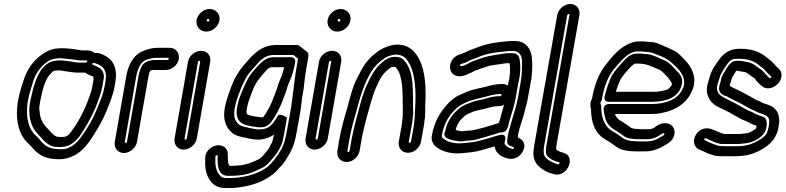

<svg xmlns="http://www.w3.org/2000/svg" viewBox="-20 -759 3928 960"><path d="M379 -446C351 -446 316 -457 278 -457C271 -457 261 -456 256 -455C213 -452 185 -410 177 -395C162 -369 151 -337 143 -304C136 -273 123 -228 127 -193C129 -150 144 -114 169 -89C185 -74 199 -50 228 -34C229 -34 229 -33 229 -33L239 -29C251 -24 263 -24 283 -24C350 -24 382 -83 399 -110C420 -143 441 -183 457 -220C457 -221 458 -221 458 -222C469 -253 484 -284 492 -328L499 -368C503 -392 488 -414 477 -420C454 -433 444 -434 443 -436C439 -448 425 -455 410 -447L409 -446ZM269 -407C297 -407 332 -396 370 -396H400H406C418 -385 435 -381 444 -377C447 -373 448 -371 448 -366L442 -328C436 -293 423 -267 410 -231C395 -197 378 -163 358 -132C330 -94 324 -74 292 -74C276 -74 273 -74 263 -76C241 -86 231 -104 208 -127C192 -144 179 -171 178 -204C178 -205 177 -205 177 -206C174 -228 184 -268 192 -302C198 -330 208 -354 220 -375C234 -393 247 -405 250 -405C256 -405 263 -407 269 -407ZM300 -466C316 -466 344 -461 363 -459C372 -457 375 -457 381 -457H411C415 -457 414 -458 415 -454C419 -443 434 -439 445 -443C452 -446 460 -442 475 -435C502 -422 516 -400 507 -350L503 -327C496 -288 482 -255 467 -220C446 -165 417 -117 385 -73C372 -55 350 -33 335 -26C314 -16 308 -12 281 -13C222 -13 203 -31 177 -63L176 -64L161 -80L159 -81C127 -109 110 -162 116 -228C119 -266 131 -306 143 -341V-343C156 -390 181 -423 211 -446C225 -457 241 -464 256 -466L279 -468C290 -468 292 -466 300 -466ZM453 -494C446 -501 432 -507 419 -507H389C361 -512 322 -518 286 -518H284L259 -516C229 -512 205 -498 185 -483C143 -452 111 -406 95 -348C83 -313 70 -268 66 -224C59 -148 77 -82 121 -42L136 -27C164 7 197 37 271 37C306 38 330 29 351 18C381 4 407 -24 425 -49C456 -93 491 -150 514 -208C528 -242 545 -282 553 -327L557 -350C568 -414 548 -459 504 -481C494 -486 479 -496 453 -494Z M615 -50C614 -47 611 -44 608 -44C605 -44 603 -47 604 -50L661 -376C670 -425 687 -451 711 -460C722 -464 746 -470 758 -470H819C827 -470 824 -459 817 -459H755C738 -459 716 -456 699 -441C686 -430 679 -404 678 -401C675 -391 674 -387 672 -376ZM665 -50 722 -376C725 -394 726 -393 731 -406C736 -408 743 -409 746 -409H808C838 -409 869 -433 874 -464C879 -495 858 -520 828 -520H767C744 -520 717 -513 700 -506C644 -485 620 -430 611 -376L554 -50C549 -20 568 6 599 6C630 6 660 -20 665 -50Z M970 -450C970 -452 974 -455 977 -455C980 -455 981 -452 981 -450L914 -67C913 -64 910 -61 907 -61C904 -61 902 -64 903 -67ZM920 -450 853 -67C848 -37 867 -11 898 -11C929 -11 959 -37 964 -67L1031 -450C1036 -481 1016 -505 986 -505C956 -505 925 -481 920 -450ZM1020 -664C1029 -664 1029 -651 1020 -651C1012 -651 1011 -664 1020 -664ZM1011 -601C1041 -601 1071 -625 1077 -656C1083 -688 1060 -714 1028 -714C998 -714 969 -690 963 -659C958 -629 979 -601 1011 -601Z M1435 -473H1348C1311 -473 1288 -449 1271 -431C1254 -412 1234 -392 1220 -366C1199 -325 1175 -276 1165 -220C1156 -169 1177 -139 1220 -131C1236 -127 1254 -125 1270 -123C1290 -121 1316 -122 1336 -149C1361 -182 1384 -228 1400 -274C1404 -287 1413 -306 1417 -325C1426 -351 1435 -363 1444 -396L1450 -418C1452 -425 1452 -428 1453 -433L1456 -448C1458 -462 1449 -473 1435 -473ZM1401 -423 1395 -400C1388 -374 1381 -365 1369 -331C1369 -330 1368 -328 1368 -327C1366 -316 1359 -302 1352 -282C1338 -241 1318 -202 1296 -173C1294 -172 1290 -172 1284 -173C1268 -174 1253 -177 1239 -180C1213 -186 1209 -185 1215 -220C1220 -249 1230 -271 1241 -301C1256 -343 1273 -364 1306 -401C1322 -418 1328 -423 1340 -423ZM1427 -174 1413 -97C1407 -63 1398 -33 1387 -13C1365 24 1345 51 1318 75C1282 102 1238 119 1182 127C1169 129 1159 130 1156 130C1149 130 1143 131 1136 131H1117C1092 131 1090 129 1077 115C1062 96 1055 73 1057 38V36V22C1057 19 1057 19 1062 18C1068 17 1069 19 1069 21L1068 36C1068 66 1070 120 1119 120H1138C1176 120 1216 114 1243 102L1261 94C1282 86 1310 73 1327 52C1336 40 1351 26 1364 7C1371 -3 1381 -20 1388 -38C1394 -52 1399 -81 1402 -97L1415 -171C1415 -171 1376 -198 1367 -177C1362 -166 1351 -152 1343 -141C1327 -121 1304 -110 1267 -112L1242 -116C1208 -124 1185 -126 1173 -138C1154 -156 1146 -176 1154 -220C1160 -252 1171 -281 1183 -312C1191 -333 1200 -348 1210 -370C1220 -389 1243 -414 1263 -436C1290 -467 1312 -484 1350 -484H1447L1470 -466L1464 -430C1449 -347 1443 -250 1427 -174ZM1147 70H1128H1127C1122 63 1119 50 1119 28V13C1119 -24 1089 -36 1063 -32C1038 -28 1005 -4 1006 32V45C1004 86 1013 123 1036 151C1055 172 1076 181 1108 181H1127C1146 181 1159 180 1181 177C1244 168 1299 148 1345 112C1359 102 1370 87 1379 78C1401 57 1416 29 1430 5C1448 -26 1457 -60 1463 -97L1477 -174C1488 -230 1485 -243 1496 -303L1497 -305C1501 -344 1507 -393 1514 -430L1522 -479C1523 -486 1521 -495 1515 -500L1478 -529C1474 -532 1468 -534 1460 -534H1359C1299 -534 1259 -500 1228 -466C1190 -425 1159 -387 1135 -322C1124 -292 1111 -258 1104 -220C1094 -165 1107 -127 1135 -100C1160 -75 1195 -74 1223 -67C1223 -67 1224 -66 1225 -66L1252 -62C1287 -57 1324 -68 1350 -86C1348 -75 1343 -58 1341 -49C1337 -41 1329 -27 1322 -13C1314 -2 1303 9 1291 24C1281 33 1268 41 1250 48L1230 56C1218 61 1186 69 1163 69C1158 69 1154 70 1147 70Z M1625 -450C1625 -452 1629 -455 1632 -455C1635 -455 1636 -452 1636 -450L1569 -67C1568 -64 1565 -61 1562 -61C1559 -61 1557 -64 1558 -67ZM1575 -450 1508 -67C1503 -37 1522 -11 1553 -11C1584 -11 1614 -37 1619 -67L1686 -450C1691 -481 1671 -505 1641 -505C1611 -505 1580 -481 1575 -450ZM1675 -664C1684 -664 1684 -651 1675 -651C1667 -651 1666 -664 1675 -664ZM1666 -601C1696 -601 1726 -625 1732 -656C1738 -688 1715 -714 1683 -714C1653 -714 1624 -690 1618 -659C1613 -629 1634 -601 1666 -601Z M2048 -123 2035 -51C2034 -48 2031 -45 2028 -45C2025 -45 2023 -48 2024 -51L2037 -123C2040 -137 2043 -159 2044 -173C2048 -196 2045 -209 2045 -224C2044 -304 2051 -396 2005 -452C1993 -469 1975 -475 1954 -475C1920 -475 1895 -451 1882 -439C1853 -412 1835 -380 1819 -344C1792 -291 1776 -216 1760 -159C1753 -131 1743 -91 1738 -63L1728 -5C1727 -2 1724 1 1721 1C1718 1 1716 -2 1717 -5L1727 -63C1737 -119 1752 -168 1768 -225C1788 -303 1814 -371 1851 -422C1869 -444 1899 -468 1920 -477C1934 -482 1944 -485 1956 -486C2000 -486 2013 -466 2030 -435C2055 -385 2061 -305 2056 -224C2054 -187 2054 -157 2048 -123ZM1987 -123 1974 -51C1969 -21 1989 5 2020 5C2051 5 2080 -21 2085 -51L2098 -123C2100 -132 2101 -140 2102 -151C2108 -184 2105 -205 2106 -230C2111 -314 2108 -401 2076 -463C2057 -498 2030 -536 1964 -536H1962C1897 -531 1847 -491 1813 -449C1793 -425 1778 -392 1763 -363C1743 -324 1732 -278 1719 -229C1703 -174 1687 -122 1677 -63L1667 -5C1662 25 1682 51 1713 51C1744 51 1773 25 1778 -5L1788 -63C1792 -88 1802 -127 1809 -155C1825 -212 1843 -288 1864 -329C1864 -329 1865 -330 1865 -331C1880 -366 1892 -386 1913 -405C1929 -419 1936 -425 1945 -425C1960 -425 1958 -423 1963 -417C1995 -378 1993 -299 1994 -215C1993 -195 1995 -183 1993 -172C1991 -160 1990 -137 1987 -123Z M2500 -235C2492 -206 2486 -185 2478 -155L2474 -144C2463 -141 2452 -137 2443 -134C2430 -130 2413 -126 2395 -120L2379 -116C2366 -113 2344 -106 2325 -106C2308 -106 2290 -102 2285 -103C2275 -106 2267 -106 2258 -109C2266 -141 2281 -160 2304 -180C2311 -186 2331 -195 2349 -202C2356 -205 2365 -206 2381 -210C2415 -216 2441 -228 2467 -228H2473C2482 -228 2492 -231 2500 -235ZM2519 -331C2512 -336 2503 -339 2493 -339H2487C2462 -339 2431 -332 2412 -326C2379 -317 2338 -313 2299 -293L2278 -284C2253 -273 2229 -253 2212 -232C2178 -195 2150 -145 2139 -80C2135 -56 2146 -35 2163 -23C2191 -2 2235 12 2287 7C2321 4 2355 2 2390 -9L2425 -19C2434 -21 2444 -24 2453 -27C2459 11 2490 27 2522 34C2554 41 2585 21 2596 -6C2601 -17 2603 -27 2601 -37C2597 -58 2580 -67 2569 -72C2570 -81 2571 -93 2574 -101L2579 -121L2586 -143C2593 -167 2599 -181 2605 -209C2610 -229 2616 -248 2620 -272L2633 -345C2641 -378 2643 -429 2640 -465C2638 -507 2614 -554 2555 -554H2537C2529 -554 2521 -553 2511 -552C2459 -548 2405 -539 2357 -518C2343 -513 2325 -508 2308 -498C2304 -496 2292 -491 2282 -488C2226 -473 2216 -408 2249 -386C2277 -367 2311 -385 2325 -391C2345 -399 2350 -404 2358 -407C2382 -415 2402 -423 2427 -430C2444 -434 2465 -436 2486 -439L2504 -442C2509 -442 2516 -443 2519 -443H2528C2532 -420 2531 -380 2523 -350C2523 -350 2522 -349 2522 -348ZM2517 -65 2516 -55C2513 -39 2527 -29 2539 -27C2547 -24 2550 -21 2551 -20C2550 -17 2547 -13 2543 -14C2520 -20 2500 -33 2503 -47L2506 -60C2507 -64 2512 -92 2479 -84C2453 -78 2439 -72 2420 -67L2384 -57C2357 -49 2326 -46 2291 -43C2253 -39 2217 -50 2198 -65C2189 -71 2189 -76 2189 -81C2199 -137 2220 -173 2248 -203C2261 -217 2277 -231 2292 -238L2314 -249C2341 -261 2374 -266 2418 -278C2433 -283 2463 -289 2478 -289H2484C2491 -289 2487 -278 2482 -278H2476C2435 -278 2405 -263 2380 -259C2369 -257 2356 -255 2338 -248C2321 -241 2296 -234 2275 -216C2248 -193 2222 -163 2210 -119C2207 -107 2205 -101 2205 -100C2188 -66 2240 -58 2266 -54C2287 -49 2307 -55 2317 -56C2340 -56 2365 -61 2384 -68L2399 -72C2400 -72 2402 -73 2403 -73C2423 -80 2449 -86 2470 -93L2480 -96C2481 -96 2484 -97 2485 -97C2505 -95 2516 -111 2521 -129L2526 -151C2537 -189 2551 -227 2559 -272L2572 -347C2583 -388 2584 -434 2577 -467C2574 -479 2565 -493 2544 -493H2528C2522 -493 2514 -493 2506 -492L2488 -489C2467 -486 2444 -483 2422 -478C2396 -472 2372 -463 2350 -455C2331 -449 2322 -441 2313 -437C2293 -428 2285 -427 2282 -429C2278 -431 2283 -439 2285 -439C2297 -442 2312 -447 2329 -457C2338 -462 2356 -466 2371 -473C2407 -490 2456 -498 2507 -502C2515 -503 2524 -504 2528 -504H2546C2574 -504 2589 -484 2590 -454C2591 -425 2590 -385 2583 -346L2570 -272C2563 -231 2548 -189 2537 -149L2531 -127L2525 -107C2521 -94 2519 -79 2517 -65Z M2816 -683C2817 -686 2820 -689 2823 -689C2826 -689 2828 -686 2827 -683L2712 -31C2709 -11 2707 9 2715 19C2728 35 2748 46 2775 52C2781 54 2776 63 2771 63C2745 56 2720 43 2706 26C2698 15 2696 -1 2701 -31ZM2766 -683 2651 -31C2645 3 2644 34 2663 60C2680 81 2707 101 2741 109L2751 112C2752 112 2752 113 2753 113C2821 125 2862 20 2795 4C2782 1 2771 -3 2761 -12C2761 -17 2761 -26 2762 -31L2877 -683C2882 -713 2863 -739 2832 -739C2801 -739 2771 -713 2766 -683Z M3215 -488C3207 -488 3196 -491 3180 -491H3163C3131 -491 3107 -464 3099 -455C3080 -434 3058 -411 3040 -382C3039 -381 3038 -380 3038 -379C3023 -347 3012 -313 3003 -277C3000 -266 3003 -250 3023 -250H3241C3312 -250 3372 -273 3387 -329C3403 -373 3368 -400 3360 -408C3348 -421 3333 -441 3309 -454C3308 -454 3308 -455 3307 -455C3283 -464 3257 -482 3219 -488ZM3280 -409C3292 -402 3307 -385 3321 -370C3327 -363 3339 -346 3340 -339C3339 -337 3338 -335 3338 -333C3337 -329 3321 -312 3316 -311C3295 -305 3278 -300 3250 -300H3059C3066 -323 3074 -344 3083 -363C3096 -383 3112 -402 3133 -424C3142 -432 3151 -440 3154 -441H3171C3217 -441 3240 -425 3280 -409ZM3153 -53C3131 -53 3110 -59 3098 -66C3079 -80 3059 -94 3037 -106C3003 -127 2985 -175 2986 -229C2986 -235 2981 -240 2982 -245C2983 -250 2988 -255 2989 -260L2991 -271C3001 -328 3022 -379 3048 -411C3079 -448 3109 -485 3143 -497C3151 -500 3158 -502 3165 -502H3184C3192 -502 3206 -499 3221 -499C3242 -497 3254 -489 3274 -482C3316 -467 3338 -448 3369 -416C3392 -391 3414 -354 3392 -313C3392 -312 3391 -311 3391 -311C3369 -262 3308 -239 3239 -239H3028C3028 -239 2993 -242 2999 -206C3003 -179 3007 -147 3032 -126C3037 -122 3040 -118 3045 -115L3061 -105C3068 -100 3083 -90 3091 -85L3102 -77C3117 -66 3150 -63 3175 -63H3217C3236 -63 3257 -69 3272 -79C3291 -91 3295 -94 3299 -93C3303 -92 3303 -85 3299 -83C3271 -66 3249 -52 3215 -52H3173C3170 -52 3161 -53 3153 -53ZM3167 -114C3155 -114 3144 -116 3135 -120L3126 -127C3116 -134 3103 -143 3094 -149L3078 -158C3067 -167 3060 -173 3055 -189H3230C3255 -189 3275 -190 3301 -197C3355 -209 3410 -240 3436 -296C3474 -368 3434 -427 3409 -454C3393 -471 3371 -498 3339 -511C3329 -516 3315 -523 3299 -529C3283 -536 3260 -549 3231 -549C3221 -549 3209 -552 3192 -552H3173C3159 -552 3147 -549 3132 -543C3077 -523 3039 -473 3010 -437C2973 -391 2952 -332 2940 -266C2933 -253 2928 -233 2935 -215C2935 -141 2958 -91 3006 -62C3026 -51 3046 -37 3065 -23C3087 -7 3126 -2 3164 -2H3206C3256 -2 3294 -26 3321 -43C3366 -71 3362 -133 3317 -142C3284 -149 3256 -124 3250 -120C3247 -118 3236 -113 3226 -113H3184C3181 -113 3173 -114 3167 -114Z M3795 -175C3785 -179 3770 -184 3760 -188L3747 -195C3746 -196 3745 -197 3744 -197C3714 -208 3686 -226 3655 -243C3624 -260 3581 -275 3570 -297C3557 -322 3571 -344 3578 -370C3585 -395 3599 -413 3616 -438C3629 -457 3639 -465 3665 -465H3677C3722 -465 3755 -451 3775 -433C3781 -427 3785 -424 3791 -421C3806 -409 3815 -394 3836 -377C3840 -374 3831 -366 3827 -369C3813 -380 3798 -403 3784 -412C3768 -421 3746 -447 3709 -450C3700 -452 3687 -455 3675 -455H3663C3630 -455 3613 -417 3603 -400C3587 -379 3585 -360 3582 -347C3579 -337 3577 -332 3576 -324C3569 -285 3613 -278 3613 -278C3620 -274 3628 -269 3636 -265L3660 -253C3669 -249 3676 -246 3683 -242L3701 -232C3721 -220 3731 -214 3752 -206L3765 -199C3766 -199 3766 -198 3767 -198C3809 -181 3834 -184 3824 -130C3817 -89 3808 -78 3776 -59C3744 -39 3710 -28 3667 -28H3606C3590 -28 3580 -29 3568 -31C3552 -37 3543 -40 3536 -43L3523 -49C3511 -55 3501 -59 3500 -61C3501 -65 3505 -69 3509 -67C3531 -60 3550 -45 3586 -39H3590H3668C3683 -39 3697 -41 3710 -43C3740 -45 3786 -68 3802 -95C3809 -106 3808 -107 3808 -107C3818 -138 3816 -170 3795 -175ZM3677 -89H3601C3582 -93 3558 -107 3536 -114C3498 -126 3468 -105 3456 -79C3450 -66 3448 -53 3451 -41C3458 -12 3488 -7 3496 -3L3508 3C3520 10 3536 13 3544 16C3558 22 3578 22 3597 22H3658C3717 22 3759 7 3797 -17C3835 -40 3867 -74 3874 -131C3879 -161 3876 -190 3859 -210C3840 -233 3812 -237 3794 -244L3781 -251C3780 -251 3778 -253 3777 -253C3756 -260 3754 -264 3732 -276L3714 -286C3706 -290 3699 -294 3689 -299L3665 -311C3652 -317 3639 -323 3628 -330C3632 -343 3641 -373 3641 -373C3649 -382 3654 -395 3661 -405H3666C3671 -405 3690 -400 3698 -400C3699 -400 3701 -400 3705 -399C3720 -394 3729 -382 3752 -368C3753 -368 3753 -366 3754 -366C3762 -353 3778 -337 3792 -327C3818 -306 3854 -322 3872 -343C3889 -363 3897 -397 3872 -417C3858 -428 3847 -447 3824 -464C3820 -467 3817 -468 3814 -471C3785 -497 3742 -515 3686 -515H3674C3629 -515 3596 -491 3575 -460C3560 -438 3539 -413 3529 -376C3526 -364 3518 -343 3515 -324C3512 -304 3516 -285 3524 -269C3541 -234 3576 -222 3601 -210C3609 -206 3616 -202 3625 -198C3652 -183 3682 -163 3718 -150L3731 -143C3739 -138 3749 -135 3763 -130C3762 -126 3762 -121 3761 -118C3755 -109 3723 -93 3716 -93C3704 -93 3691 -89 3677 -89Z"/></svg>

Font: Blanket
Style: OutlineObl
Weight: 400
Foundry: Cannot Into Space Fonts
Version: Version 0.9